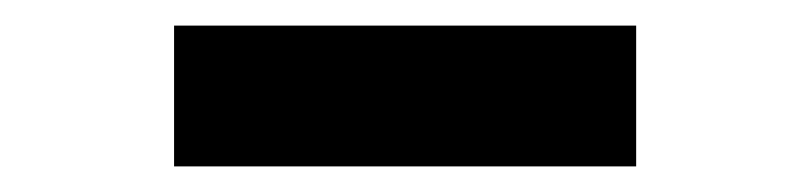

<svg xmlns="http://www.w3.org/2000/svg" viewBox="-20 -387 633 150"><path d="M116 -367H477V-257H116Z"/></svg>

Font: Be Vietnam
Style: Bold
Weight: 700
Designer: Gabriel Lam
Foundry: TypeRant
Version: Version 4.000